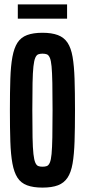

<svg xmlns="http://www.w3.org/2000/svg" viewBox="-20 -845 387 873"><path d="M173 8Q131 8 103 -2.5Q75 -13 59.5 -37Q44 -61 36.5 -101.5Q29 -142 27 -201.5Q25 -261 25 -344Q25 -427 27 -486.5Q29 -546 36.5 -586.5Q44 -627 59.5 -651Q75 -675 103 -685.5Q131 -696 173 -696Q215 -696 243 -685.5Q271 -675 287 -651Q303 -627 310 -586.5Q317 -546 319 -486.5Q321 -427 321 -344Q321 -261 319 -201.5Q317 -142 310 -101.5Q303 -61 287 -37Q271 -13 243.5 -2.5Q216 8 173 8ZM173 -87Q185 -87 193 -90Q201 -93 206.5 -105.5Q212 -118 214.5 -145Q217 -172 218 -220.5Q219 -269 219 -344Q219 -419 218 -467.5Q217 -516 214.5 -543Q212 -570 206.5 -582.5Q201 -595 193 -598Q185 -601 173 -601Q162 -601 154 -598Q146 -595 140.5 -582.5Q135 -570 132 -543Q129 -516 128 -467.5Q127 -419 127 -344Q127 -269 128 -220.5Q129 -172 132 -145Q135 -118 140.5 -105.5Q146 -93 154 -90Q162 -87 173 -87ZM61 -760V-825H285V-760Z"/></svg>

Font: Saira UltraCondensed
Style: Bold
Weight: 700
Width: 1
Designer: Hector Gatti with collaboration of the Omnibus-Type team
Foundry: Omnibus-Type
Version: Version 1.101